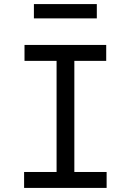

<svg xmlns="http://www.w3.org/2000/svg" viewBox="-20 -920 640 940"><path d="M98 0H502V-78H344V-622H500V-700H100V-622H257V-78H98ZM146 -830H454V-900H146Z"/></svg>

Font: CommitMonoNiceRocks
Style: Regular
Weight: 400
Monospace: yes
Designer: Eigil Nikolajsen
Foundry: Eigil Nikolajsen
Version: Version 1.143